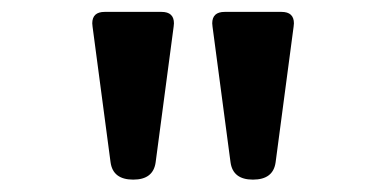

<svg xmlns="http://www.w3.org/2000/svg" viewBox="-20 -610 640 318"><path d="M247.6 -590.3Q268.1 -590.3 268.1 -571.3L267.6 -565.9L237.8 -341.3Q233.9 -312.5 200.7 -312.5Q167 -312.5 163.1 -341.3L133.3 -565.9L132.8 -571.3Q132.8 -590.3 153.3 -590.3ZM446.3 -590.3Q466.8 -590.3 466.8 -571.3L466.3 -565.9L436.5 -341.3Q432.6 -312.5 398.9 -312.5Q365.7 -312.5 361.8 -341.3L332 -565.9L331.5 -571.3Q331.5 -590.3 352.1 -590.3Z"/></svg>

Font: Courier Prime Medium
Style: Regular
Weight: 500
Designer: Alan Dague-Greene
Foundry: Quote-Unquote Apps
Version: Version 1.202